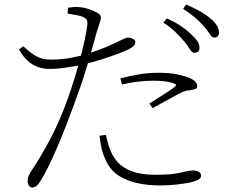

<svg xmlns="http://www.w3.org/2000/svg" viewBox="-20 -789 1040 847"><path d="M838 -556Q827 -556 817.5 -572Q808 -588 792 -607Q776 -626 754 -647.5Q732 -669 701 -689L716 -708Q753 -691 779 -673.5Q805 -656 822 -639Q842 -621 851 -607Q860 -593 860 -578Q860 -567 854 -561.5Q848 -556 838 -556ZM121 38Q113 38 107.5 29.5Q102 21 102 10Q102 3 103 -2.5Q104 -8 107 -14.5Q110 -21 115 -30Q157 -92 200 -172.5Q243 -253 282 -362Q296 -402 309.5 -446Q323 -490 334.5 -533.5Q346 -577 354 -614.5Q362 -652 365 -679Q367 -695 361.5 -703Q356 -711 342 -716Q326 -721 309 -724Q292 -727 278 -729L280 -755Q294 -757 306.5 -758Q319 -759 336 -757Q349 -756 370 -749.5Q391 -743 408 -733.5Q425 -724 425 -713Q425 -706 422 -695.5Q419 -685 415 -673Q411 -661 407 -649Q398 -616 384 -566Q370 -516 352.5 -460Q335 -404 315 -352Q296 -298 275 -244Q254 -190 233 -140.5Q212 -91 192 -51Q172 -11 155 15Q146 28 139 33Q132 38 121 38ZM685 29Q635 29 589 19.5Q543 10 507 -12Q471 -34 451 -73Q435 -104 428.5 -133Q422 -162 419 -190L447 -194Q452 -171 460 -145Q468 -119 482 -96Q507 -56 553 -37Q599 -18 665 -18Q718 -18 748.5 -22.5Q779 -27 797.5 -32Q816 -37 832 -37Q841 -37 849 -34.5Q857 -32 862 -27Q867 -22 867 -14Q867 -1 850.5 6Q834 13 815 17Q793 21 759.5 25Q726 29 685 29ZM197 -485Q171 -485 147 -493.5Q123 -502 102 -521Q81 -540 64 -571L83 -585Q112 -557 139 -541.5Q166 -526 204 -526Q249 -526 290.5 -533.5Q332 -541 364 -551Q412 -566 450.5 -582.5Q489 -599 516 -613Q526 -618 533 -620.5Q540 -623 546 -623Q553 -623 560 -620.5Q567 -618 572 -614Q577 -610 577 -605Q577 -594 570.5 -587Q564 -580 547 -571Q537 -566 504.5 -553.5Q472 -541 430 -527.5Q388 -514 348 -505Q317 -498 276 -491.5Q235 -485 197 -485ZM639 -332Q657 -344 680.5 -358.5Q704 -373 724 -386.5Q744 -400 751 -406Q763 -416 747 -421Q728 -428 704.5 -430.5Q681 -433 658 -433Q621 -433 585.5 -428.5Q550 -424 518 -416L511 -443Q546 -453 590 -460.5Q634 -468 679 -468Q729 -468 763.5 -460.5Q798 -453 817 -445Q832 -438 841 -429Q850 -420 850 -409Q850 -398 840 -395.5Q830 -393 818 -391Q804 -390 792.5 -386Q781 -382 761 -371Q742 -361 710.5 -343.5Q679 -326 653 -312ZM925 -623Q915 -623 905 -639.5Q895 -656 878 -674Q861 -694 840.5 -711.5Q820 -729 788 -750L801 -769Q839 -753 865.5 -737.5Q892 -722 909 -707Q929 -690 937.5 -675Q946 -660 946 -645Q946 -634 940 -628.5Q934 -623 925 -623Z"/></svg>

Font: Noto Serif SC ExtraLight
Style: Regular
Weight: 200
Designer: Ryoko NISHIZUKA 西塚涼子 (kana & ideographs); Frank Grießhammer (Latin, Greek & Cyrillic); Wenlong ZHANG 张文龙 (bopomofo); San
Foundry: Adobe
Version: Version 2.002-H1;hotconv 1.1.0;makeotfexe 2.6.0